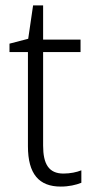

<svg xmlns="http://www.w3.org/2000/svg" viewBox="-20 -678 341 708"><path d="M214 -38C160 -38 139 -73 139 -141V-486H277V-532H139V-658H102L84 -535L15 -517V-486H83V-139C83 -36 124 10 204 10C234 10 260 4 280 -4V-50C263 -43 239 -38 214 -38Z"/></svg>

Font: Noto Sans Khmer SemiCondensed Light
Style: Regular
Weight: 300
Width: 4
Designer: Danh Hong and the Monotype Design Team
Foundry: Monotype Imaging Inc.
Version: Version 2.004